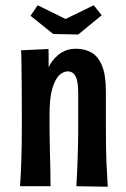

<svg xmlns="http://www.w3.org/2000/svg" viewBox="-20 -708 479 729"><path d="M389 1 270 -1Q271 -25 272.5 -47.5Q274 -70 274.5 -95Q275 -120 276 -152Q277 -184 277 -228Q277 -245 277 -263Q277 -281 277 -303.5Q277 -326 277 -353Q277 -382 273 -400.5Q269 -419 260 -428Q251 -437 237 -437Q221 -437 205.5 -423Q190 -409 179 -373Q168 -337 168 -270L127 -245Q127 -287 131.5 -327.5Q136 -368 145.5 -403.5Q155 -439 171.5 -465.5Q188 -492 212 -507.5Q236 -523 268 -523Q301 -523 326.5 -509Q352 -495 367 -459.5Q382 -424 382 -361Q382 -327 382 -305.5Q382 -284 382 -268.5Q382 -253 382 -233Q382 -187 382.5 -153.5Q383 -120 384 -95Q385 -70 386.5 -47Q388 -24 389 1ZM56 -1Q58 -26 59 -49.5Q60 -73 61 -99.5Q62 -126 62.5 -161.5Q63 -197 63 -247Q63 -316 62.5 -371Q62 -426 61.5 -464Q61 -502 60 -517L164 -522Q165 -506 164.5 -470Q164 -434 165 -382.5Q166 -331 168 -270Q168 -205 169 -158Q170 -111 171 -74Q172 -37 172 -1ZM277 -577 182 -579 96 -648 123 -688 229 -636 336 -688 366 -650Z"/></svg>

Font: Truculenta
Style: Bold
Weight: 700
Designer: Ivan Castro, Eva Sanz & Omnibus-Type Team
Foundry: Omnibus-Type
Version: Version 1.002